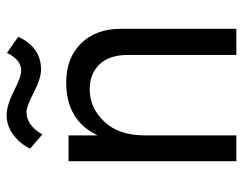

<svg xmlns="http://www.w3.org/2000/svg" viewBox="-97 -637 734 580"><g transform="rotate(-90 270.0 -347.0)"><path d="M473 0H394V-328Q394 -384 365.5 -413.5Q337 -443 291 -443Q234 -443 192.5 -399Q151 -355 151 -277V0H73V-507H151V-419Q196 -514 311 -514Q385 -514 429 -469Q473 -424 473 -349ZM222 -634Q181 -634 154 -586L111 -623Q125 -653 152.5 -673.5Q180 -694 212 -694Q242 -694 285 -672Q328 -650 346 -650Q380 -650 400 -693L449 -659Q417 -590 350 -590Q323 -590 280.5 -612Q238 -634 222 -634Z"/></g></svg>

Font: Hind Guntur
Style: Regular
Weight: 400
Version: Version 1.000;PS 1.0;hotconv 1.0.86;makeotf.lib2.5.63406; tt